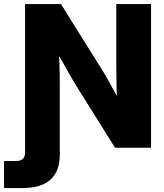

<svg xmlns="http://www.w3.org/2000/svg" viewBox="-80 -748 831 972"><path d="M-59.6 204.1V66.9H2.4Q46.9 66.9 46.9 24.9V-727.5H228.5L435.1 -397Q448.2 -376.5 469.2 -339.1Q490.2 -301.8 511.2 -262.7Q510.3 -305.7 509.5 -346.7Q508.8 -387.7 508.8 -412.1V-727.5H684.6V0H502.4L313 -302.7Q296.9 -328.1 272.5 -370.6Q248 -413.1 219.7 -464.4Q221.7 -411.1 222.2 -368.7Q222.7 -326.2 222.7 -303.2V34.2Q222.7 204.1 33.2 204.1Z"/></svg>

Font: Inter Display ExtraBold
Style: Regular
Weight: 800
Designer: Rasmus Andersson
Foundry: rsms
Version: Version 4.000;git-a52131595